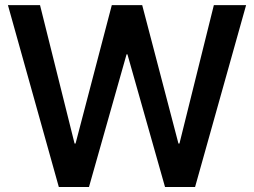

<svg xmlns="http://www.w3.org/2000/svg" viewBox="-20 -748 1016 768"><path d="M215.3 0 11.7 -727.5H140.1L278.3 -173.8H282.2L427.2 -727.5H548.8L693.8 -173.8H697.8L835.4 -727.5H964.4L760.3 0H640.1L489.7 -530.8H486.3L335.9 0Z"/></svg>

Font: Inter Cardless Tabular Medium
Style: Regular
Weight: 500
Designer: Rasmus Andersson
Foundry: rsms
Version: Version 4.000;git-4fc901f